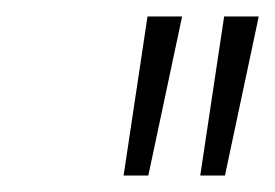

<svg xmlns="http://www.w3.org/2000/svg" viewBox="-20 -730 334 233"><path d="M130 -517 159 -710H201L160 -517ZM223 -517 252 -710H294L253 -517Z"/></svg>

Font: Livvic ExtraLight
Style: Italic
Weight: 275
Italic angle: -10°
Designer: Jacques Le Bailly, Baron von Fonthausen
Version: Version 1.001; ttfautohint (v1.8.2)